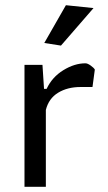

<svg xmlns="http://www.w3.org/2000/svg" viewBox="-20 -717 414 737"><path d="M150 -552 233 -697 339 -686 214 -542ZM74 -468H143L149 -376H159Q180 -421 223 -447.5Q266 -474 308 -474Q316 -474 328 -465.5Q340 -457 344 -450L335 -383H289Q239 -383 203 -361Q167 -339 156 -295V0H74Z"/></svg>

Font: Athiti Medium
Style: Regular
Weight: 500
Designer: CadsonDemak Team
Foundry: CadsonDemak
Version: Version 1.033